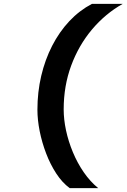

<svg xmlns="http://www.w3.org/2000/svg" viewBox="-20 -853 658 998"><path d="M342.5 125Q303.5 96.5 272.5 49Q241.5 1.5 219.8 -55.5Q198 -112.5 186.2 -171.5Q174.5 -230.5 174.5 -282.5Q174.5 -374 194.2 -458.2Q214 -542.5 251 -614.8Q288 -687 340.2 -742.8Q392.5 -798.5 458 -833H618Q527.5 -782 458.2 -699.8Q389 -617.5 350 -512Q311 -406.5 311 -284.5Q311 -232.5 323.2 -175.2Q335.5 -118 358.8 -62Q382 -6 415.2 42.2Q448.5 90.5 490.5 125Z"/></svg>

Font: Spline Sans Mono
Style: Italic
Weight: 400
Italic angle: -4°
Monospace: yes
Designer: Eben Sorkin, Mirko Velimirovic
Foundry: Sorkin Type
Version: Version 1.004